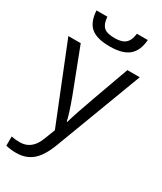

<svg xmlns="http://www.w3.org/2000/svg" viewBox="-243 -843 989 1169"><g transform="rotate(30 252.0 -258.0)"><path d="M1 -535.2H87.9L205.1 -230Q243.7 -125.5 252.9 -79.1H256.8Q263.2 -104 283.4 -164.3Q303.7 -224.6 416 -535.2H502.9L272.9 74.2Q238.8 164.6 193.1 202.4Q147.5 240.2 81.1 240.2Q43.9 240.2 7.8 231.9V167Q34.7 172.9 67.9 172.9Q151.4 172.9 187 79.1L216.8 2.9ZM249.5 -606Q159.2 -606 117.7 -640.9Q76.2 -675.8 71.3 -755.9H147.5Q151.9 -705.1 174.1 -685.1Q196.3 -665 251.5 -665Q301.8 -665 325.9 -686.5Q350.1 -708 355.5 -755.9H432.1Q426.3 -678.7 382.8 -642.3Q339.4 -606 249.5 -606Z"/></g></svg>

Font: Open Sans ACDW
Style: acdw
Weight: 400
Foundry: Ascender Corporation
Version: Version 1.10